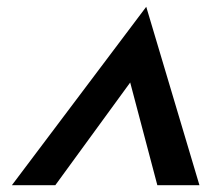

<svg xmlns="http://www.w3.org/2000/svg" viewBox="-20 -751 641 566"><path d="M15.1 -205.1 411.1 -731 567.9 -205.1H443.8L363.8 -507.8L143.1 -205.1Z"/></svg>

Font: HK Grotesk Legacy
Style: Bold Italic
Weight: 700
Italic angle: -13°
Designer: Alfredo Marco Pradil
Foundry: Hanken Design Co.
Version: Version 2.022;PS 002.022;hotconv 1.0.88;makeotf.lib2.5.64775